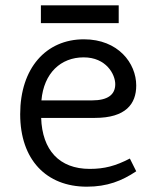

<svg xmlns="http://www.w3.org/2000/svg" viewBox="-20 -693 585 723"><path d="M307 10C384 10 439 -12 493 -48L469 -96C415 -68 373 -57 318 -57C203 -57 139 -128 135 -249H337C454 -249 493 -302 493 -371C493 -455 425 -545 296 -545C153 -545 56 -436 56 -263C56 -92 154 10 307 10ZM136 -315C145 -418 209 -477 295 -477C380 -477 414 -413 414 -376C414 -336 385 -315 327 -315ZM134 -673V-606H427V-673Z"/></svg>

Font: Frost Regular
Style: Regular
Weight: 400
Designer: Lee Frost
Foundry: Lee Frost for Ice Communication Norge AS
Version: Version 2.011;hotconv 1.0.107;makeotfexe 2.5.65593